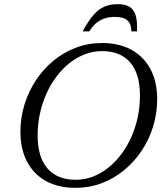

<svg xmlns="http://www.w3.org/2000/svg" viewBox="-20 -896 786 926"><path d="M161.5 -243.5Q161.5 -138 209 -83.5Q256.5 -29 345 -29Q388 -29 427.5 -44Q467 -59 501.8 -86.8Q536.5 -114.5 564.8 -152Q593 -189.5 613.2 -234.8Q633.5 -280 644.2 -330.8Q655 -381.5 655 -435Q655 -540.5 607.8 -595Q560.5 -649.5 472 -649.5Q429 -649.5 389.2 -634.2Q349.5 -619 315 -591.5Q280.5 -564 252.2 -526.5Q224 -489 203.8 -443.8Q183.5 -398.5 172.5 -347.8Q161.5 -297 161.5 -243.5ZM738 -417Q738 -350 718.8 -286.8Q699.5 -223.5 663.8 -169.8Q628 -116 579 -75.5Q530 -35 470.5 -12.5Q411 10 344 10Q262.5 10 203 -22.2Q143.5 -54.5 111 -115.5Q78.5 -176.5 78.5 -261Q78.5 -328.5 98 -391.5Q117.5 -454.5 153 -508.5Q188.5 -562.5 237.5 -603Q286.5 -643.5 346 -666Q405.5 -688.5 472.5 -688.5Q554 -688.5 613.5 -656Q673 -623.5 705.5 -563Q738 -502.5 738 -417ZM533.5 -814.5Q506 -814.5 483 -806.5Q460 -798.5 442 -783Q424 -767.5 411 -744.5H378.5Q406 -795.5 431 -824Q456 -852.5 484 -864.2Q512 -876 547 -876Q583 -876 604.2 -863.5Q625.5 -851 634.2 -822.2Q643 -793.5 640.5 -744.5H613.5Q614 -778 596 -796.2Q578 -814.5 533.5 -814.5Z"/></svg>

Font: Newsreader 28pt
Style: Italic
Weight: 400
Italic angle: -17°
Version: Version 1.003